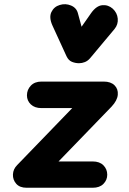

<svg xmlns="http://www.w3.org/2000/svg" viewBox="-20 -885 606 905"><path d="M105.5 0Q73 0 56.5 -18.8Q40 -37.5 41 -62.8Q42 -88 61 -107L320.5 -375.5H175.5Q143.5 -375.5 125.2 -393Q107 -410.5 107 -435.5Q107 -462 125.2 -481.2Q143.5 -500.5 175.5 -500.5H469Q502 -500.5 519.8 -483Q537.5 -465.5 535.2 -438.5Q533 -411.5 506 -382.5L256 -124H417Q449.5 -124 467.5 -105.8Q485.5 -87.5 485.5 -61.5Q485.5 -36.5 467.5 -18.2Q449.5 0 417 0ZM352.5 -587Q335.5 -587 319.2 -593.5Q303 -600 293.5 -620L227.5 -764Q210 -802.5 222.2 -828Q234.5 -853.5 261.5 -861.5Q288.5 -870 314.8 -859Q341 -848 347.5 -821.5L364.5 -759L410 -824Q434.5 -858 462.2 -860.5Q490 -863 511.5 -844Q532.5 -824.5 535 -797.2Q537.5 -770 520 -748.5L405 -611Q394 -598 380.2 -592.5Q366.5 -587 352.5 -587Z"/></svg>

Font: Edu AU VIC WA NT Pre
Style: Bold
Weight: 700
Designer: Tina and Corey Anderson, Eben Sorkin, Mirko Velimirovic
Foundry: Google for Education
Version: Version 1.001